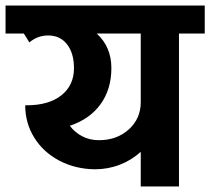

<svg xmlns="http://www.w3.org/2000/svg" viewBox="-55 -673 759 693"><path d="M684 -552H591V0H453V-125Q420 -95 377.5 -78.5Q335 -62 287 -62Q216 -63 158.5 -93.5Q101 -124 68.5 -176.5Q36 -229 36 -293H42Q121 -293 166.5 -329Q212 -365 212 -427Q212 -481 187 -513Q162 -545 119 -545Q81 -545 51 -520L31 -552H-35V-653H684ZM453 -304V-552H294Q347 -504 347 -427Q347 -351 308 -297Q269 -243 197 -219Q215 -195 242 -181Q269 -167 302 -167Q367 -167 410 -206Q453 -245 453 -304Z"/></svg>

Font: Akshar SemiBold
Style: Regular
Weight: 600
Designer: Tall Chai
Foundry: Tall Chai
Version: Version 1.000